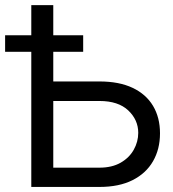

<svg xmlns="http://www.w3.org/2000/svg" viewBox="-69 -739 685 759"><path d="M119.1 -417H324.2Q401.9 -417 455.1 -391.8Q508.3 -366.7 535.9 -320.6Q563.5 -274.4 563.5 -211.9Q563.5 -149.4 535.9 -101.6Q508.3 -53.7 455.1 -26.9Q401.9 0 324.2 0H54.7V-718.8H141.6V-76.2H324.2Q373.5 -76.2 407.7 -95.7Q441.9 -115.2 459.7 -147Q477.5 -178.7 477.5 -213.9Q477.5 -265.1 438 -302.5Q398.4 -339.8 324.2 -339.8H119.1ZM-48.8 -534.2V-599.6H259.8V-534.2Z"/></svg>

Font: Inter Display V
Style: Regular
Weight: 400
Designer: Rasmus Andersson
Foundry: rsms
Version: Version 3.015;git-src